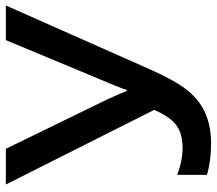

<svg xmlns="http://www.w3.org/2000/svg" viewBox="-64 -690 764 677"><g transform="rotate(-90 318.5 -352.0)"><path d="M40 -4.9V-109.9Q87.9 -90.8 136.2 -90.8Q184.6 -90.8 214.6 -112.5Q244.6 -134.3 269 -190.9L5.9 -713.9H131.8L306.2 -356Q329.6 -305.2 335 -288.1H339.8Q342.8 -300.8 354.5 -328.6L515.1 -713.9H637.2L412.1 -206.1Q370.6 -112.8 335.9 -71Q301.3 -29.3 255.6 -9.8Q210 9.8 149.4 9.8Q88.9 9.8 40 -4.9Z"/></g></svg>

Font: OpenSans-Semibold
Style: Regular
Weight: 600
Foundry: Ascender Corporation
Version: Version 1.10